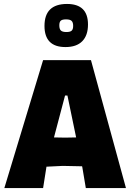

<svg xmlns="http://www.w3.org/2000/svg" viewBox="-20 -951 667 971"><path d="M319 -931Q425 -931 425 -827Q425 -772 396 -742.5Q367 -713 311 -713Q205 -713 205 -820Q205 -931 319 -931ZM314 -853Q295 -853 287.5 -846.5Q280 -840 280 -823Q280 -804 288 -796.5Q296 -789 316 -789Q335 -789 342.5 -796Q350 -803 350 -820Q350 -838 342 -845.5Q334 -853 314 -853ZM440 -647 617 0H414L396 -107L395 -110L297 -112L215 -108L198 0H2L198 -647ZM309 -468 253 -256 309 -255 365 -256 321 -468Z"/></svg>

Font: Alegreya Sans SC Black
Style: Regular
Weight: 900
Designer: Juan Pablo del Peral
Foundry: Huerta Tipografica
Version: Version 2.007